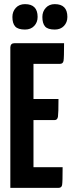

<svg xmlns="http://www.w3.org/2000/svg" viewBox="-20 -909 346 929"><path d="M101 -766Q67 -766 53.5 -781Q40 -796 40 -827Q40 -853 56.5 -871Q73 -889 101 -889Q162 -889 162 -827Q162 -801 145.5 -783.5Q129 -766 101 -766ZM245 -766Q211 -766 198 -781Q185 -796 185 -827Q185 -853 201.5 -871Q218 -889 245 -889Q306 -889 306 -827Q306 -801 289.5 -783.5Q273 -766 245 -766ZM270 -600H142V-430H263Q263 -362 260.5 -345Q258 -328 244 -328H142V-100H283Q283 -28 280.5 -14Q278 0 263 0H30V-680Q31 -700 50 -700H290Q290 -630 287.5 -615Q285 -600 270 -600Z"/></svg>

Font: Yanone Kaffeesatz Bold
Style: Regular
Weight: 700
Designer: Yanone (Cyrillic: Daniel Pouzeot)
Foundry: Yanone
Version: Version 1.003;PS 001.003;hotconv 1.0.88;makeotf.lib2.5.64775